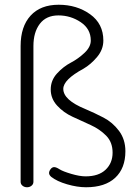

<svg xmlns="http://www.w3.org/2000/svg" viewBox="-20 -780 588 810"><path d="M196 -34Q187 -42 187 -50Q187 -58 193.5 -66.5Q200 -75 208.5 -75Q217 -75 231 -66Q245 -57 280.5 -46.5Q316 -36 341 -36Q396 -36 425.5 -64Q455 -92 455 -136Q455 -180 428 -207.5Q401 -235 362.5 -252.5Q324 -270 286 -287.5Q248 -305 221 -334.5Q194 -364 194 -402.5Q194 -441 220.5 -470Q247 -499 278.5 -515.5Q310 -532 336.5 -557Q363 -582 363 -609Q363 -658 320.5 -686.5Q278 -715 226.5 -715Q175 -715 148 -679.5Q121 -644 121 -586V-13Q121 -3 113 3.5Q105 10 94 10Q83 10 75 3.5Q67 -3 67 -13V-586Q67 -668 109 -714Q151 -760 227.5 -760Q304 -760 360 -720Q416 -680 416 -609Q416 -571 389.5 -539.5Q363 -508 332 -490Q247 -444 247 -405Q247 -358 340 -320Q378 -304 416.5 -284Q455 -264 482 -228Q509 -192 509 -142Q509 -70 466 -30Q423 10 343 10Q306 10 263 -2.5Q220 -15 196 -34Z"/></svg>

Font: Flamenco
Style: Regular
Weight: 400
Designer: Luciano Vergara
Foundry: Luciano Vergara
Version: Version 1.002